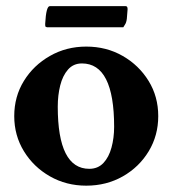

<svg xmlns="http://www.w3.org/2000/svg" viewBox="-20 -585 551 612"><path d="M254.9 6.8Q191.4 6.8 139.2 -22.9Q86.9 -52.7 56.2 -103Q25.4 -153.3 25.4 -214.8Q25.4 -277.3 56.2 -327.1Q86.9 -377 139.2 -406.7Q191.4 -436.5 254.9 -436.5Q319.3 -436.5 371.1 -406.7Q422.9 -377 453.6 -327.1Q484.4 -277.3 484.4 -214.8Q484.4 -153.3 454.1 -103Q423.8 -52.7 371.6 -22.9Q319.3 6.8 254.9 6.8ZM264.6 -46.9Q292 -46.9 309.6 -65.4Q327.1 -84 335.4 -114.7Q343.8 -145.5 343.8 -180.7Q343.8 -382.8 241.2 -382.8Q213.9 -382.8 196.8 -363.3Q179.7 -343.8 171.9 -312.5Q164.1 -281.2 164.1 -245.1Q164.1 -46.9 264.6 -46.9ZM129.9 -498 125 -500Q124 -502 124 -508.8Q127 -565.4 138.7 -565.4H380.9Q386.7 -565.4 386.7 -555.7Q385.7 -538.1 384.3 -525.4Q382.8 -512.7 377.9 -505.9L373 -498Z"/></svg>

Font: Crimson Text
Style: Bold
Weight: 700
Designer: Sebastian Kosch
Foundry: Sebastian Kosch
Version: Version 1.100